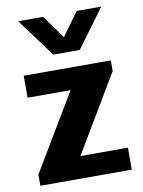

<svg xmlns="http://www.w3.org/2000/svg" viewBox="-86 -822 659 882"><g transform="rotate(-10 244.0 -381.0)"><path d="M30 0V-52L243 -408.5H42.5V-511H448.5V-461L235 -102.5H456.5V0ZM448.5 -762 316.5 -583H193L61 -762H177L291 -603.5H219.5L333.5 -762Z"/></g></svg>

Font: Chivo Medium
Style: Regular
Weight: 500
Designer: Hector Gatti
Foundry: Omnibus-Type
Version: Version 2.002